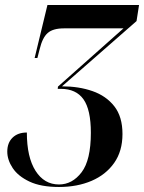

<svg xmlns="http://www.w3.org/2000/svg" viewBox="-20 -734 574 765"><path d="M215 11Q143 11 97.5 -10.5Q52 -32 30.5 -64.5Q9 -97 9 -130Q9 -165 30 -185.5Q51 -206 87 -206Q87 -108 121.5 -53.5Q156 1 215 1Q268 1 305 -47.5Q342 -96 342 -205Q342 -297 312.5 -338.5Q283 -380 222 -380H210L211 -389L472 -621H235Q191 -621 170 -602.5Q149 -584 138 -538L129 -503H118L169 -714H534L524 -650L227 -390Q294 -390 348.5 -371Q403 -352 435.5 -310.5Q468 -269 468 -200Q468 -132 435 -85Q402 -38 345 -13.5Q288 11 215 11Z"/></svg>

Font: Noto Serif Display ExtraCondensed
Style: Bold Italic
Weight: 700
Width: 2
Italic angle: -12°
Designer: Monotype Design Team
Foundry: Monotype Imaging Inc.
Version: Version 2.009